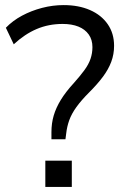

<svg xmlns="http://www.w3.org/2000/svg" viewBox="-20 -734 492 754"><path d="M182 -187V-215Q182 -250 191 -280.5Q200 -311 219 -342Q238 -373 270 -408Q295 -436 311.5 -458.5Q328 -481 335.5 -503Q343 -525 343 -549Q343 -578 328.5 -598.5Q314 -619 288 -629.5Q262 -640 226 -640Q171 -640 124 -620Q77 -600 34 -560L3 -625Q30 -653 66.5 -672.5Q103 -692 145 -703Q187 -714 230 -714Q289 -714 333.5 -694.5Q378 -675 403 -639Q428 -603 428 -554Q428 -521 417 -491.5Q406 -462 384.5 -433Q363 -404 330 -371Q299 -340 280 -313.5Q261 -287 252 -262Q243 -237 240 -210L237 -187ZM158 0V-103H262V0Z"/></svg>

Font: Nunito Sans 11pt
Style: Regular
Weight: 400
Version: Version 3.101;gftools[0.9.27]